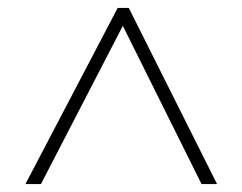

<svg xmlns="http://www.w3.org/2000/svg" viewBox="-20 -739 610 483"><path d="M44 -276 276 -719H304L526 -276H487L289 -674L83 -276Z"/></svg>

Font: Noto Sans Thai ExtraLight
Style: Regular
Weight: 200
Designer: Monotype Design Team
Foundry: Monotype Imaging Inc.
Version: Version 2.001; ttfautohint (v1.8.4.7-5d5b)